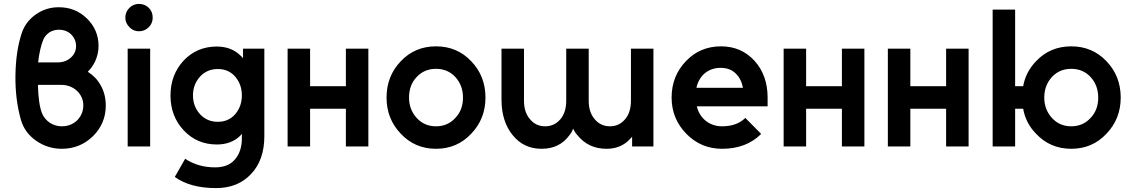

<svg xmlns="http://www.w3.org/2000/svg" viewBox="-20 -749 5784 982"><path d="M281 -712Q215 -712 163 -675Q109 -637 90 -576Q61 -487 59 -365Q58 -303 65 -246Q72 -189 87 -136Q106 -70 165 -29Q224 12 296 12Q390 12 456 -53Q521 -118 521 -209Q521 -269 493 -316Q481 -337 465 -353Q449 -369 429 -382Q441 -394 450.5 -407.5Q460 -421 467 -436Q484 -474 484 -514Q484 -596 425 -654Q366 -712 281 -712ZM281 -597Q319 -597 344 -573Q369 -548 369 -513Q369 -478 342 -454Q315 -430 277 -430H175Q179 -466 186 -496Q193 -526 201 -545Q206 -557 213.5 -566Q221 -575 232 -583Q254 -597 281 -597ZM174 -315H292Q340 -315 373 -285Q406 -254 406 -210Q406 -166 375 -134Q343 -103 296 -103Q263 -103 235 -121Q222 -130 212 -141.5Q202 -153 196 -167Q186 -191 180.5 -228.5Q175 -266 174 -315Z M761 -659Q761 -689 741 -709Q720 -729 691 -729Q662 -729 642 -709Q621 -688 621 -659Q621 -631 642 -610Q662 -589 691 -589Q720 -589 741 -610Q761 -630 761 -659ZM633 0H748V-500H633Z M1094 -396Q1149 -396 1183 -357Q1217 -317 1217 -261Q1217 -205 1183 -165Q1149 -126 1094 -126Q1039 -126 1003 -165Q967 -205 967 -261Q967 -317 1003 -357Q1039 -396 1094 -396ZM1089 -511Q987 -511 919 -439Q852 -366 852 -261Q852 -155 919 -83Q987 -10 1089 -10Q1163 -10 1209 -55Q1211 -58 1213 -60Q1215 -62 1217 -65V-41Q1217 25 1182 66Q1148 107 1080 107Q993 107 927 63L874 156Q953 213 1085 213Q1197 213 1264 141Q1332 70 1332 -53V-500H1223V-451Q1220 -455 1217 -458Q1214 -461 1212 -463Q1164 -511 1089 -511Z M1451 0H1566V-193H1749V0H1864V-500H1749V-308H1566V-500H1451Z M2210 -512Q2102 -512 2030 -436Q1957 -360 1957 -250Q1957 -141 2030 -65Q2102 12 2210 12Q2318 12 2390 -65Q2463 -141 2463 -250Q2463 -360 2390 -436Q2318 -512 2210 -512ZM2210 -397Q2270 -397 2309 -355Q2348 -312 2348 -250Q2348 -219 2338.5 -193Q2329 -167 2309 -146Q2270 -103 2210 -103Q2150 -103 2111 -146Q2072 -189 2072 -250Q2072 -281 2081.5 -307.5Q2091 -334 2111 -355Q2150 -397 2210 -397Z M2545 -500V-238Q2545 -183 2559.5 -137.5Q2574 -92 2602 -58Q2630 -23 2667 -5.5Q2704 12 2750 12Q2842 12 2892 -57Q2898 -64 2903 -72.5Q2908 -81 2911 -91Q2916 -82 2921 -73.5Q2926 -65 2933 -58Q2989 12 3082 12Q3158 12 3204 -40Q3207 -42 3209 -45Q3211 -48 3213 -50V0H3322V-500H3207V-234Q3207 -174 3177 -139Q3146 -103 3100 -103Q3052 -103 3022 -139Q2991 -174 2991 -234V-500H2876V-234Q2876 -174 2846 -139Q2815 -103 2768 -103Q2721 -103 2691 -139Q2660 -174 2660 -234V-500Z M3906 -205V-250Q3906 -363 3840 -437Q3772 -512 3668 -512Q3560 -512 3488 -436Q3415 -360 3415 -250Q3415 -142 3490 -65Q3565 12 3673 12Q3797 12 3873 -64L3792 -146Q3749 -103 3673 -103Q3623 -103 3586 -134Q3570 -148 3559.5 -166Q3549 -184 3544 -205ZM3666 -402Q3714 -402 3743 -373Q3771 -346 3780 -300H3542Q3551 -343 3582 -372Q3617 -402 3666 -402Z M3988 0H4103V-193H4286V0H4401V-500H4286V-308H4103V-500H3988Z M4521 0H4636V-193H4819V0H4934V-500H4819V-308H4636V-500H4521Z M5057 -700V0H5172V-193H5213Q5226 -119 5279 -65Q5351 12 5459 12Q5567 12 5639 -65Q5712 -141 5712 -250Q5712 -360 5639 -436Q5567 -512 5459 -512Q5351 -512 5279 -436Q5226 -381 5213 -308H5172V-700ZM5459 -397Q5519 -397 5558 -355Q5597 -312 5597 -250Q5597 -219 5587.5 -193Q5578 -167 5558 -146Q5519 -103 5459 -103Q5399 -103 5360 -146Q5321 -189 5321 -250Q5321 -312 5360 -355Q5399 -397 5459 -397Z"/></svg>

Font: Unageo
Style: SemiBold
Weight: 600
Designer: Richard Sepsi
Foundry: Richard Sepsi
Version: Version 2.000